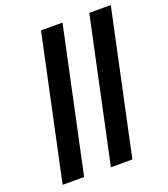

<svg xmlns="http://www.w3.org/2000/svg" viewBox="-139 -858 837 957"><g transform="rotate(-20 280.0 -380.0)"><path d="M28 0 190 -760H304L142 0ZM284 0 446 -760H560L398 0Z"/></g></svg>

Font: Noto Sans Disp ExtBd
Style: Italic
Weight: 800
Italic angle: -12°
Designer: Monotype Design Team
Foundry: Monotype Imaging Inc.
Version: Version 2.000;GOOG;noto-source:20170915:90ef993387c0